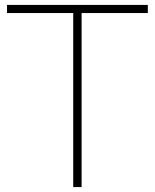

<svg xmlns="http://www.w3.org/2000/svg" viewBox="-20 -760 629 780"><path d="M277.5 0V-707H8.5V-740H580.5V-707H311.5V0Z"/></svg>

Font: Encode Sans SmExp Th
Style: Regular
Weight: 100
Width: 6
Designer: Multiple Designers
Foundry: Impallari Type
Version: Version 3.002; ttfautohint (v1.8.3) -l 8 -r 50 -G 200 -x 14 